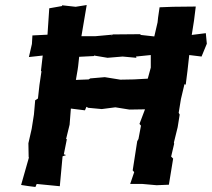

<svg xmlns="http://www.w3.org/2000/svg" viewBox="-20 -737 843 764"><path d="M743 -598 752 -655 759 -711 668 -710 615 -708 609 -667 607 -648 594 -592 540 -598 538 -601 428 -600 423 -593 426 -599 360 -593H304C311 -634 318 -676 325 -717L281 -710L227 -716V-713L176 -704L169 -599L109 -596L107 -562L95 -510L150 -516L143 -455L145 -453L137 -399L131 -345L120 -338L115 -281L106 -224L93 -167L94 -112L95 -110L64 -1C83 2 101 5 121 7L126 -5L218 4L229 -115L243 -120L234 -123L246 -183L243 -184L257 -241L262 -305L318 -298L324 -312L331 -308L385 -303L439 -310L495 -301L557 -302L535 -244L541 -237L531 -184L526 -175L508 -59L514 -52L498 -5H547L603 0L652 -2L669 -106L661 -114L673 -165L672 -170L687 -231L695 -281L691 -288L700 -343L714 -402L719 -400L726 -455L733 -518L782 -512L803 -563L799 -605ZM282 -419 289 -460 291 -474 295 -511 354 -514V-516L408 -507L468 -512L523 -507L521 -512L580 -518V-468L568 -424L512 -421L459 -420L397 -430L339 -425L333 -421Z"/></svg>

Font: Asimov Print
Style: DIt
Weight: 250
Width: 0
Designer: Google
Version: Version 2.000980: 2014